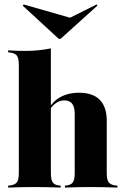

<svg xmlns="http://www.w3.org/2000/svg" viewBox="-20 -850 568 870"><path d="M137.9 -2.4Q112.9 -2.4 85.9 -2Q58.9 -1.6 16.9 0V-8.9L26.6 -9.7Q49.2 -12.9 57.3 -25Q65.3 -37.1 65.3 -66.1V-209.7H210.5V-66.1Q210.5 -36.3 218.5 -24.2Q226.6 -12.1 246.8 -9.7L254.8 -8.9V0Q213.7 -1.6 188.3 -2Q162.9 -2.4 137.9 -2.4ZM318.5 -209.7V-334.7Q318.5 -365.3 306.9 -380.2Q295.2 -395.2 271 -395.2Q245.2 -395.2 223 -374.6Q200.8 -354 182.3 -306.5L179 -309.7Q200.8 -374.2 240.7 -402Q280.6 -429.8 337.9 -429.8Q400.8 -429.8 432.3 -397.6Q463.7 -365.3 463.7 -302.4V-209.7ZM391.1 -2.4Q366.9 -2.4 340.7 -2Q314.5 -1.6 274.2 0V-8.9L281.5 -9.7Q302.4 -12.1 310.5 -24.2Q318.5 -36.3 318.5 -66.1V-209.7H463.7V-66.1Q463.7 -37.1 471.8 -25Q479.8 -12.9 502.4 -9.7L512.1 -8.9V0Q470.2 -1.6 443.5 -2Q416.9 -2.4 391.1 -2.4ZM65.3 -209.7V-555.6Q65.3 -584.7 57.3 -596.8Q49.2 -608.9 25 -612.1L16.9 -612.9V-621.8Q41.1 -620.2 59.7 -619.8Q78.2 -619.4 96.8 -619.4Q126.6 -619.4 154 -622.2Q181.5 -625 210.5 -630.6V-621.8V-209.7ZM417.7 -829.8 421.8 -825 254.8 -674.2H246L83.1 -824.2L87.1 -829.8L324.2 -762.1L238.7 -740.3Z"/></svg>

Font: Playfair 144pt SemiCondensed Black
Style: Regular
Weight: 900
Width: 4
Designer: Claus Eggers Sørensen
Foundry: Claus Eggers Sørensen
Version: Version 2.203